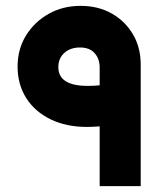

<svg xmlns="http://www.w3.org/2000/svg" viewBox="-20 -635 540 655"><path d="M320 0V-204Q310 -203 298.5 -202.5Q287 -202 276 -202Q206 -202 152.5 -228Q99 -254 69.5 -300.5Q40 -347 40 -408Q40 -467 68.5 -513.5Q97 -560 145.5 -587.5Q194 -615 255 -615Q315 -615 361 -589Q407 -563 433.5 -518Q460 -473 460 -415V0ZM320 -344V-405Q320 -434 303 -453.5Q286 -473 253 -473Q220 -473 199.5 -454.5Q179 -436 179 -406Q179 -342 279 -342Q290 -342 301 -342.5Q312 -343 320 -344Z"/></svg>

Font: Reem Kufi
Style: Bold
Weight: 700
Designer: Khaled Hosny
Version: Version 1.001